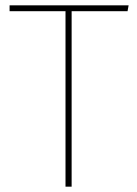

<svg xmlns="http://www.w3.org/2000/svg" viewBox="-20 -701 516 721"><path d="M463 -681 459 -659H249V0H226V-659H16V-681Z"/></svg>

Font: FiraGO Thin
Style: Regular
Weight: 100
Designer: bBox Type
Foundry: bBox Type GmbH
Version: Version 1.001;PS 001.001;hotconv 1.0.88;makeotf.lib2.5.64775